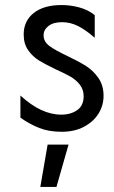

<svg xmlns="http://www.w3.org/2000/svg" viewBox="-20 -513 453 762"><path d="M223 -58Q143 -58 61 -134V-46Q98 -20 136 -5Q174 10 225 10Q275 10 312.5 -9.5Q350 -29 370.5 -61.5Q391 -94 391 -133Q391 -174 370.5 -203.5Q350 -233 321.5 -251Q293 -269 247 -291Q198 -314 175.5 -331Q153 -348 153 -373Q153 -395 172.5 -410Q192 -425 226 -425Q260 -425 291 -409Q322 -393 356 -363V-453Q330 -474 295 -483.5Q260 -493 224 -493Q154 -493 114 -461.5Q74 -430 74 -376Q74 -339 92 -313.5Q110 -288 135.5 -272.5Q161 -257 203 -237Q241 -220 262 -207.5Q283 -195 297.5 -176Q312 -157 312 -131Q312 -94 286.5 -76Q261 -58 223 -58ZM252 61H169L140 229H204Z"/></svg>

Font: Geom Light
Style: Regular
Weight: 300
Version: Version 1.102